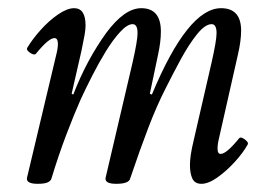

<svg xmlns="http://www.w3.org/2000/svg" viewBox="-20 -436 640 469"><path d="M72 13Q43 13 46 -2L119 -309Q126 -343 113 -343Q99 -343 68 -305Q64 -300 53.5 -307Q43 -314 47 -320Q59 -340 79 -362.5Q99 -385 121.5 -400.5Q144 -416 161 -416Q189 -416 189 -374Q189 -364 186.5 -350Q184 -336 179 -312L155 -207L159 -205Q176 -249 196 -286Q216 -323 239 -355Q284 -416 325 -416Q373 -416 373 -359Q373 -334 366 -302L346 -207L351 -205Q439 -416 520 -416Q569 -416 569 -361Q569 -349 567 -334Q565 -319 561 -302L514 -94Q511 -81 511.5 -70.5Q512 -60 519 -60Q533 -60 564 -98Q568 -103 578 -95.5Q588 -88 585 -83Q574 -63 553.5 -40.5Q533 -18 511 -2.5Q489 13 472 13Q456 13 450 0.5Q444 -12 444 -33Q444 -44 446 -58Q448 -72 454 -97L497 -284Q509 -337 509 -355Q509 -377 497 -377Q481 -377 461 -352Q441 -327 421.5 -291Q402 -255 385 -221Q363 -178 342.5 -124.5Q322 -71 298 0Q295 13 264 13Q235 13 238 -2L304 -284Q316 -337 316 -355Q316 -377 304 -377Q291 -377 273.5 -358Q256 -339 238.5 -310.5Q221 -282 205 -250.5Q189 -219 177 -193Q161 -157 142 -107Q123 -57 106 -1Q105 5 97.5 9Q90 13 72 13Z"/></svg>

Font: Junicode Two Beta Condensed
Style: Italic
Weight: 400
Width: 3
Italic angle: -9°
Version: Version 1.053; ttfautohint (v1.8.4)